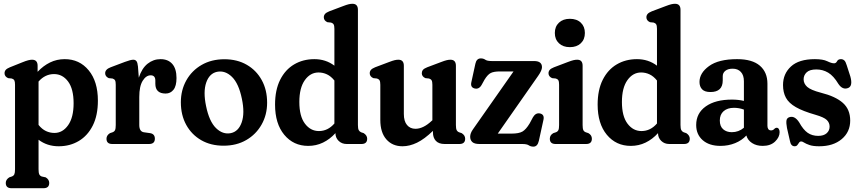

<svg xmlns="http://www.w3.org/2000/svg" viewBox="-20 -762 4543 1016"><path d="M179 -414V-382Q209 -414 244.8 -431.5Q280.5 -449 322.5 -449Q400.5 -449 449.2 -390Q498 -331 498 -229.5Q498 -151.5 471 -97.8Q444 -44 397 -16Q350 12 290.5 12Q229.5 12 184 -22.5V133.5Q184 152.5 187.8 160.5Q191.5 168.5 201 172L222 176.5Q240.5 188 240.5 206Q240.5 234 210 234H41Q10.5 234 10.5 206Q10.5 188.5 29 176.5L42.5 172Q52 168.5 55.8 160.5Q59.5 152.5 59.5 133.5V-313.5Q59.5 -330 55.8 -336.8Q52 -343.5 42.5 -346.5L23 -348.5Q4 -357 4 -374.5Q4 -384.5 10.2 -392Q16.5 -399.5 32.5 -406L97.5 -432Q117 -440 129 -443Q141 -446 149.5 -446Q179 -446 179 -414ZM266 -370Q218.5 -370 184 -330.5V-101Q202 -78.5 223.2 -68.5Q244.5 -58.5 268 -58.5Q311.5 -58.5 340.5 -99.5Q369.5 -140.5 369.5 -215.5Q369.5 -291.5 340.2 -330.8Q311 -370 266 -370Z M710 -410.5 714.5 -351Q730.5 -400.5 761 -424.8Q791.5 -449 829.5 -449Q869.5 -449 891.8 -423.5Q914 -398 914 -349Q914 -307 898 -287Q882 -267 856.5 -267Q802 -267 802 -319V-335.5Q802 -363.5 777.5 -363.5Q753 -363.5 735 -334.5Q717 -305.5 717 -249V-100.5Q717 -65.5 742 -62L774 -57.5Q799.5 -53.5 799.5 -28Q799.5 0 768.5 0H574Q543.5 0 543.5 -28Q543.5 -46 562 -57.5L575.5 -62Q585 -65.5 588.8 -73.5Q592.5 -81.5 592.5 -100.5V-313.5Q592.5 -330 588.8 -336.8Q585 -343.5 575.5 -346.5L555.5 -348.5Q536.5 -357 536.5 -374.5Q536.5 -395 565.5 -406L641 -434.5Q671.5 -446 685.5 -446Q696 -446 702 -438.5Q708 -431 710 -410.5Z M1167.5 -448.5Q1235 -448.5 1285.8 -419.2Q1336.5 -390 1365 -338.2Q1393.5 -286.5 1393.5 -218.5Q1393.5 -154.5 1364.2 -102.8Q1335 -51 1283.2 -21Q1231.5 9 1163 9Q1095.5 9 1044.8 -20.2Q994 -49.5 965.5 -101.2Q937 -153 937 -221Q937 -285 966 -336.8Q995 -388.5 1047 -418.5Q1099 -448.5 1167.5 -448.5ZM1201.5 -57.5Q1242 -66 1259 -114.5Q1276 -163 1260 -239Q1243.5 -320 1207.5 -355.2Q1171.5 -390.5 1128.5 -382Q1088 -373.5 1071.2 -325Q1054.5 -276.5 1070.5 -200.5Q1087 -119.5 1123 -84.2Q1159 -49 1201.5 -57.5Z M1435.5 -208.5Q1435.5 -286 1462.5 -339.8Q1489.5 -393.5 1536.5 -421.2Q1583.5 -449 1643.5 -449Q1704 -449 1749.5 -414.5V-609.5Q1749.5 -626 1745.5 -632.8Q1741.5 -639.5 1732 -642.5L1712.5 -644.5Q1693.5 -653 1693.5 -670.5Q1693.5 -680.5 1699.8 -688Q1706 -695.5 1722 -702L1795 -729.5Q1814.5 -737 1825.2 -739.5Q1836 -742 1845 -742Q1874 -742 1874 -710V-100.5Q1874 -81.5 1878.2 -73.5Q1882.5 -65.5 1891 -62L1904.5 -57.5Q1923 -45.5 1923 -28Q1923 0 1892.5 0H1814.5Q1789 0 1772 -16.5Q1755 -33 1755 -57.5Q1725.5 -25 1689.2 -7.5Q1653 10 1611 10Q1533 10 1484.2 -48.8Q1435.5 -107.5 1435.5 -208.5ZM1564 -222.5Q1564 -147 1593.5 -107.8Q1623 -68.5 1667.5 -68.5Q1715 -68.5 1749.5 -108.5V-336Q1731.5 -358.5 1710.2 -368.5Q1689 -378.5 1665.5 -378.5Q1622 -378.5 1593 -337.8Q1564 -297 1564 -222.5Z M1992.5 -127V-313.5Q1992.5 -330 1988.5 -336.8Q1984.5 -343.5 1975 -346.5L1955.5 -348.5Q1936.5 -357 1936.5 -374.5Q1936.5 -384.5 1942.8 -392Q1949 -399.5 1965 -406L2038 -433.5Q2057.5 -441 2068.2 -443.5Q2079 -446 2088 -446Q2117 -446 2117 -414V-159Q2117 -120.5 2133.8 -100.5Q2150.5 -80.5 2178.5 -80.5Q2220 -80.5 2265 -123L2268 -125.5V-313.5Q2268 -330 2264 -336.8Q2260 -343.5 2250.5 -346.5L2231 -348.5Q2212 -357 2212 -374.5Q2212 -384.5 2218 -392Q2224 -399.5 2240.5 -406L2313.5 -433.5Q2333 -441 2343.8 -443.5Q2354.5 -446 2363.5 -446Q2392.5 -446 2392.5 -414V-100.5Q2392.5 -81.5 2396.5 -73.5Q2400.5 -65.5 2409.5 -62L2423 -57.5Q2441.5 -46 2441.5 -28Q2441.5 0 2411 0H2333Q2302 0 2286.5 -16.5Q2271 -33 2271 -61.5V-69.5Q2226 -26 2186.8 -7Q2147.5 12 2110 12Q2056.5 12 2024.5 -24.5Q1992.5 -61 1992.5 -127Z M2828 -361 2614 -55H2687Q2726 -55 2744.8 -66Q2763.5 -77 2782.5 -108.5L2800.5 -142Q2815 -166.5 2838 -161.5Q2861.5 -156 2856 -129L2831.5 -17Q2824.5 14 2802.5 14Q2788.5 14 2778.2 7Q2768 0 2743.5 0H2517Q2490.5 0 2479.2 -10.5Q2468 -21 2468 -38.5Q2468 -57 2483 -78L2697.5 -384H2625.5Q2593.5 -384 2577 -375.8Q2560.5 -367.5 2544 -340.5L2528.5 -312.5Q2514.5 -288 2491 -294Q2468.5 -300 2474 -326L2495.5 -424.5Q2501.5 -453 2524.5 -453Q2538 -453 2548 -446Q2558 -439 2581.5 -439H2806Q2848 -439 2848 -406.5Q2848 -389.5 2828 -361Z M2995.5 -512.5Q2959.5 -512.5 2937.8 -533Q2916 -553.5 2916 -587.5Q2916 -621.5 2937.8 -642Q2959.5 -662.5 2995.5 -662.5Q3032 -662.5 3053.5 -642Q3075 -621.5 3075 -587.5Q3075 -553.5 3053.5 -533Q3032 -512.5 2995.5 -512.5ZM3063 -414V-100.5Q3063 -81.5 3066.8 -73.5Q3070.5 -65.5 3080 -62L3093.5 -57.5Q3112 -47 3112 -28Q3112 0 3081.5 0H2920Q2889.5 0 2889.5 -28Q2889.5 -47 2908 -57.5L2921.5 -62Q2931 -65.5 2934.8 -73.5Q2938.5 -81.5 2938.5 -100.5V-313.5Q2938.5 -330 2934.8 -336.8Q2931 -343.5 2921.5 -346.5L2901.5 -348.5Q2882.5 -357 2882.5 -374.5Q2882.5 -384.5 2888.8 -392Q2895 -399.5 2911.5 -406L2984 -433.5Q3003.5 -441 3014.2 -443.5Q3025 -446 3034.5 -446Q3063 -446 3063 -414Z M3142.5 -208.5Q3142.5 -286 3169.5 -339.8Q3196.5 -393.5 3243.5 -421.2Q3290.5 -449 3350.5 -449Q3411 -449 3456.5 -414.5V-609.5Q3456.5 -626 3452.5 -632.8Q3448.5 -639.5 3439 -642.5L3419.5 -644.5Q3400.5 -653 3400.5 -670.5Q3400.5 -680.5 3406.8 -688Q3413 -695.5 3429 -702L3502 -729.5Q3521.5 -737 3532.2 -739.5Q3543 -742 3552 -742Q3581 -742 3581 -710V-100.5Q3581 -81.5 3585.2 -73.5Q3589.5 -65.5 3598 -62L3611.5 -57.5Q3630 -45.5 3630 -28Q3630 0 3599.5 0H3521.5Q3496 0 3479 -16.5Q3462 -33 3462 -57.5Q3432.5 -25 3396.2 -7.5Q3360 10 3318 10Q3240 10 3191.2 -48.8Q3142.5 -107.5 3142.5 -208.5ZM3271 -222.5Q3271 -147 3300.5 -107.8Q3330 -68.5 3374.5 -68.5Q3422 -68.5 3456.5 -108.5V-336Q3438.5 -358.5 3417.2 -368.5Q3396 -378.5 3372.5 -378.5Q3329 -378.5 3300 -337.8Q3271 -297 3271 -222.5Z M3664 -100.5Q3664 -163 3714.8 -199Q3765.5 -235 3853.5 -235Q3887 -235 3916.5 -228V-332Q3916.5 -364 3900.5 -381.2Q3884.5 -398.5 3857 -398.5Q3832.5 -398.5 3818.5 -387.5Q3804.5 -376.5 3804.5 -359V-336.5Q3804.5 -275 3739.5 -275Q3709 -275 3695.2 -289.5Q3681.5 -304 3681.5 -328.5Q3681.5 -375.5 3731.8 -412.2Q3782 -449 3880.5 -449Q3960.5 -449 4000.8 -414.5Q4041 -380 4041 -319V-96Q4041 -86 4045.5 -79Q4050 -72 4060.5 -72Q4071 -72 4078 -80.5Q4084 -86 4089.5 -86Q4097 -86 4101.2 -79.5Q4105.5 -73 4105.5 -63Q4105.5 -36 4081.5 -13Q4057.5 10 4016 10Q3983 10 3959.8 -5Q3936.5 -20 3929.5 -45Q3905.5 -19 3869.8 -4.5Q3834 10 3792.5 10Q3733 10 3698.5 -20.2Q3664 -50.5 3664 -100.5ZM3789 -124.5Q3789 -93.5 3806.8 -78Q3824.5 -62.5 3852.5 -62.5Q3888.5 -62.5 3916.5 -86V-182Q3891.5 -191.5 3864 -191.5Q3829.5 -191.5 3809.2 -173.8Q3789 -156 3789 -124.5Z M4309.5 -43Q4339 -43 4354.5 -57Q4370 -71 4370 -92Q4370 -112.5 4355.2 -127Q4340.5 -141.5 4295.5 -154.5Q4229 -173.5 4191.5 -195Q4154 -216.5 4138.8 -244.8Q4123.5 -273 4123.5 -312Q4123.5 -371.5 4165.5 -410.2Q4207.5 -449 4292 -449Q4335 -449 4357.5 -438Q4380 -427 4393.5 -427Q4404 -427 4409.5 -438Q4415 -449 4430 -449Q4440 -449 4447.5 -442.5Q4455 -436 4460.5 -417L4480 -356.5Q4493.5 -307 4468.5 -296.5Q4439 -284.5 4416.5 -318Q4391 -360.5 4362.5 -377.5Q4334 -394.5 4300 -394.5Q4264.5 -394.5 4248.5 -379.2Q4232.5 -364 4232.5 -342.5Q4232.5 -319.5 4251.2 -302.5Q4270 -285.5 4323.5 -271.5Q4401.5 -252 4440.2 -217.5Q4479 -183 4479 -124Q4479 -63.5 4434 -25.8Q4389 12 4315 12Q4282.5 12 4263.8 5.5Q4245 -1 4235.5 -7.2Q4226 -13.5 4220 -13.5Q4212.5 -13.5 4208.5 -7.2Q4204.5 -1 4199.5 5.5Q4194.5 12 4185 12Q4165 12 4160 -16.5L4144.5 -84.5Q4139.5 -111 4141.8 -124.8Q4144 -138.5 4159 -142.5Q4186 -150 4209 -114.5Q4230.5 -75.5 4254 -59.2Q4277.5 -43 4309.5 -43Z"/></svg>

Font: Fraunces 144pt S100 SemiBold
Style: Regular
Weight: 600
Version: Version 1.000; ttfautohint (v1.8.3)